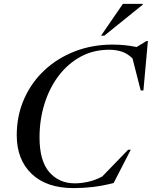

<svg xmlns="http://www.w3.org/2000/svg" viewBox="-20 -955 780 986"><path d="M563.5 -15Q508 -1 458.5 5Q409 11 358.5 11Q219 11 142.5 -62.2Q66 -135.5 66 -260.5Q66 -361.5 103.8 -446.8Q141.5 -532 208.5 -594.5Q275.5 -657 365 -691.5Q454.5 -726 558 -726Q622.5 -726 681.5 -713.5L732.5 -744.5H739.5L716.5 -490.5H702.5L660.5 -655Q634.5 -680.5 605 -690Q575.5 -699.5 540 -699.5Q459.5 -699.5 394 -663.8Q328.5 -628 281.2 -565.8Q234 -503.5 208.5 -422Q183 -340.5 183 -249Q183 -128.5 233.2 -71Q283.5 -13.5 364 -13.5Q397 -13.5 433 -21.5Q469 -29.5 505 -48.5L638 -186H651.5ZM499 -772 611 -935H713.5L713 -931L516 -772Z"/></svg>

Font: Newsreader 72pt Medium
Style: Italic
Weight: 500
Italic angle: -17°
Designer: Hugues Gentile
Foundry: Production Type
Version: Version 1.003; ttfautohint (v1.8.3)